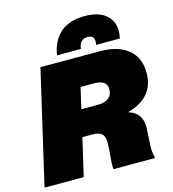

<svg xmlns="http://www.w3.org/2000/svg" viewBox="-133 -976 971 1079"><g transform="rotate(-15 352.5 -436.5)"><path d="M252 -700Q282 -873 459 -873Q537 -873 580 -838Q623 -803 623 -743Q623 -725 618 -700H479Q482 -712 482 -722Q482 -755 444 -755Q397 -755 391 -700ZM-8 0 145 -660H490Q596 -660 654.5 -612Q713 -564 713 -476Q713 -400 671 -353.5Q629 -307 558 -289L557 -287Q636 -264 633 -175Q632 -150 630 -118Q628 -86 627.5 -71.5Q627 -57 628.5 -38.5Q630 -20 635 -5L634 0H393Q390 -25 395 -74Q400 -123 400 -151Q400 -189 383.5 -204Q367 -219 330 -219H271L220 0ZM306 -372H405Q442 -372 464.5 -389.5Q487 -407 487 -440Q487 -494 413 -494H334Z"/></g></svg>

Font: Elaine Sans Black
Style: Italic
Weight: 900
Italic angle: -13°
Designer: Wei Huang
Foundry: Wei Huang
Version: Version 2.001;December 24, 2019;FontCreator 12.0.0.2547 64-b